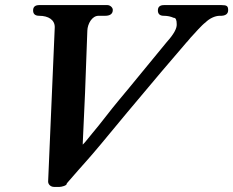

<svg xmlns="http://www.w3.org/2000/svg" viewBox="-20 -709 916 754"><path d="M423 -670C423 -680 412 -689 402 -689H134C118 -689 110 -682 110 -668C110 -654 118 -647 134 -647C170 -647 196 -631 195 -601L169 4C169 16 180 25 192 25H214C221 25 242 20 242 13V12C243 10 247 6 252 0C265 -15 273 -24 286 -39L325 -83C344 -104 396 -166 480 -268C596 -407 640 -458 712 -542C721 -551 725 -558 734 -567C744 -578 773 -611 787 -621C802 -636 824 -647 843 -647C865 -646 876 -654 876 -669C876 -685 871 -689 850 -689H624C608 -689 600 -682 600 -668C600 -654 608 -647 623 -647C638 -647 651 -644 662 -639H663C670 -639 674 -631 674 -614C675 -597 662 -574 635 -544C622 -529 478 -352 448 -317C411 -273 377 -226 342 -185C321 -160 318 -154 305 -141V-147C311 -262 317 -410 323 -589C324 -615 341 -647 367 -647H393C410 -647 423 -653 423 -670Z"/></svg>

Font: fbb
Style: Bold Italic
Weight: 700
Italic angle: -12°
Designer: David J. Perry, Michael Sharpe
Version: Version 0.991